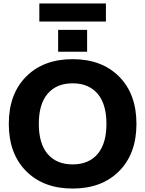

<svg xmlns="http://www.w3.org/2000/svg" viewBox="-20 -1083 842 1113"><path d="M317 -783V-910H485V-783ZM208 -958V-1063H594V-958ZM131.5 -639Q232 -740 401 -740Q570 -740 670.5 -639Q771 -538 771 -365Q771 -192 670.5 -91Q570 10 401 10Q232 10 131.5 -91Q31 -192 31 -365Q31 -538 131.5 -639ZM256.5 -190Q308 -130 401 -130Q494 -130 545.5 -190Q597 -250 597 -365Q597 -480 545.5 -540Q494 -600 401 -600Q308 -600 256.5 -540Q205 -480 205 -365Q205 -250 256.5 -190Z"/></svg>

Font: M PLUS 1p ExtraBold
Style: Regular
Weight: 800
Version: Version 1.062